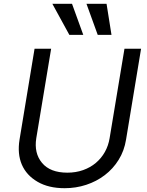

<svg xmlns="http://www.w3.org/2000/svg" viewBox="-20 -986 781 1019"><path d="M83.8 -245.7 163.4 -727.3H251.4L172.6 -252.8Q159.8 -173.3 203.1 -121.4Q246.4 -69.6 337.4 -69.6Q382.8 -69.6 421.2 -83.3Q459.5 -96.9 488.6 -121.4Q517.8 -146 536.6 -179.5Q555.4 -213.1 561.8 -252.8L640.6 -727.3H728.7L649.1 -245.7Q639.6 -185.7 609.7 -137.8Q579.9 -89.8 536 -56.5Q492.2 -23.1 437.5 -5.1Q382.8 12.8 323.2 12.8Q237.9 12.8 179.7 -21Q120.4 -55.4 95.9 -112.4Q71.4 -169.4 83.8 -245.7ZM545.5 -965.9 571.7 -801.1H498.6L438.9 -965.9ZM362.2 -965.9 421.9 -801.1H348L257.8 -965.9Z"/></svg>

Font: Inter P
Style: Italic
Weight: 400
Italic angle: -9.40001°
Designer: Rasmus Andersson
Foundry: rsms
Version: Version 3.018;git-588b23468